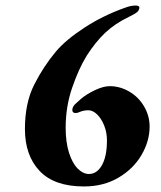

<svg xmlns="http://www.w3.org/2000/svg" viewBox="-20 -659 580 693"><path d="M70 -193Q70 -287 103 -352.5Q136 -418 181 -472Q217 -515 284.5 -559Q352 -603 431 -631Q452 -639 469 -639Q483 -639 483 -632Q483 -622 474.5 -615Q466 -608 445 -598Q395 -574 360 -541Q325 -508 293 -458Q264 -411 240.5 -342.5Q217 -274 217 -198Q217 -146 229 -108Q241 -70 260.5 -50.5Q280 -31 301 -31Q330 -31 348 -63Q366 -95 366 -152Q366 -181 356 -206Q346 -231 330.5 -246Q315 -261 299 -261Q282 -261 268 -255Q260 -251 253 -251Q241 -251 241 -262Q241 -272 250 -282Q256 -288 272 -302Q292 -319 322.5 -333.5Q353 -348 376 -348Q413 -348 446.5 -328.5Q480 -309 500 -275Q520 -241 520 -202Q520 -150 491 -100Q462 -50 408 -18Q354 14 283 14Q176 14 123 -42Q70 -98 70 -193Z"/></svg>

Font: EB Garamond ExtraBold
Style: Regular
Weight: 800
Designer: Georg Duffner and Octavio Pardo
Foundry: Georg Duffner
Version: Version 1.000